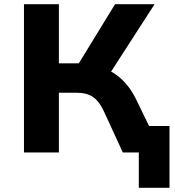

<svg xmlns="http://www.w3.org/2000/svg" viewBox="-20 -725 831 913"><path d="M640 168V0H584V-126H786V168ZM94 0V-705H260V-424H365L339 -398L527 -705H715L497 -367L420 -416Q465 -408 503.5 -387.5Q542 -367 573 -333.5Q604 -300 626 -255L750 0H564L472 -200Q451 -244 422 -264Q393 -284 344 -284H260V0Z"/></svg>

Font: Nunito Sans 6pt ExtraBold
Style: Regular
Weight: 800
Version: Version 3.101;gftools[0.9.27]